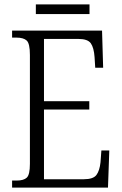

<svg xmlns="http://www.w3.org/2000/svg" viewBox="-20 -853 555 873"><path d="M35 0V-32H55Q88 -32 102 -45.5Q116 -59 116 -108V-603Q116 -655 101.5 -668.5Q87 -682 55 -682H35V-714H444L449 -545H413L410 -593Q407 -636 393 -656Q379 -676 336 -676H180V-393H386V-355H180V-38H361Q404 -38 418.5 -57.5Q433 -77 437 -115L441 -169H477L471 0ZM143 -789V-833H387V-789Z"/></svg>

Font: Noto Serif Tamil Condensed Light
Style: Regular
Weight: 300
Width: 3
Designer: Indian Type Foundry, Tom Grace, and the Monotype Design Team
Foundry: Monotype Imaging Inc.
Version: Version 2.004; ttfautohint (v1.8.4.7-5d5b)